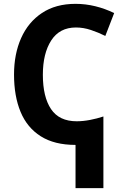

<svg xmlns="http://www.w3.org/2000/svg" viewBox="-20 -744 645 999"><path d="M373 -724Q425 -724 476 -711.5Q527 -699 574 -676L528 -557Q492 -575 453 -588Q414 -601 375 -601Q290 -601 246.5 -533.5Q203 -466 203 -355Q203 -240 245.5 -176.5Q288 -113 379 -113Q412 -113 448.5 -120Q485 -127 518 -138V235H373V10Q263 10 192 -35Q121 -80 87 -162Q53 -244 53 -356Q53 -463 90 -546Q127 -629 198.5 -676.5Q270 -724 373 -724Z"/></svg>

Font: Noto Sans SemiCondensed
Style: Bold
Weight: 700
Width: 4
Designer: Monotype Design Team
Foundry: Monotype Imaging Inc.
Version: Version 2.013; ttfautohint (v1.8.4.7-5d5b)